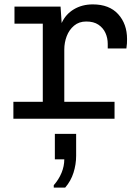

<svg xmlns="http://www.w3.org/2000/svg" viewBox="-20 -541 640 875"><path d="M175 0V-433H46V-511H256L261 -436Q279 -476 316.5 -498.5Q354 -521 403 -521Q478 -521 518.5 -476.5Q559 -432 559 -363Q559 -352 558.5 -342.5Q558 -333 556 -320H471V-341Q471 -368 460.5 -391Q450 -414 428.5 -428.5Q407 -443 373 -443Q340 -443 317.5 -424Q295 -405 284 -376Q273 -347 273 -315V0ZM41 0V-77H502V0ZM225 314V303Q248 277 260.5 246.5Q273 216 273 185H230V69H327V169Q327 208 315 246Q303 284 277 314Z"/></svg>

Font: Chivo Mono Medium
Style: Regular
Weight: 400
Monospace: yes
Version: Version 1.008